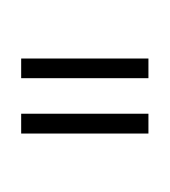

<svg xmlns="http://www.w3.org/2000/svg" viewBox="-20 -671 612 691"><path d="M56.2 -389.6V-460.4H514.2V-389.6ZM56.2 -190.4V-261.7H514.2V-190.4ZM146.5 0ZM146.5 -650.9Z"/></svg>

Font: Noto Sans Telugu
Style: Regular
Weight: 400
Designer: Monotype Design team
Foundry: Monotype Imaging Inc.
Version: Version 1.04 uh